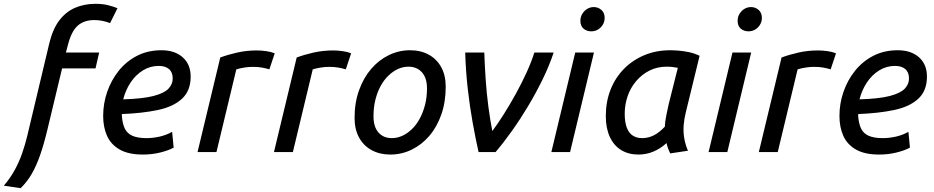

<svg xmlns="http://www.w3.org/2000/svg" viewBox="-100 -796 4888 1005"><path d="M8 189 -80 176Q-46 136 -23 94Q0 52 15.5 7.5Q31 -37 42 -82L157 -565Q175 -642 209.5 -688Q244 -734 292.5 -755Q341 -776 400 -776Q438 -776 467 -768.5Q496 -761 515 -753L476 -675Q456 -683 435.5 -687Q415 -691 392 -691Q358 -691 331 -678Q304 -665 286 -637Q268 -609 256 -563L245 -521H419L400 -438H225L149 -121Q131 -45 111 13Q91 71 66.5 113.5Q42 156 8 189Z M648 13Q572 13 526 -13.5Q480 -40 460 -85.5Q440 -131 440 -189Q440 -254 461 -315Q482 -376 521.5 -425.5Q561 -475 617.5 -504Q674 -533 745 -533Q815 -533 856.5 -496Q898 -459 898 -395Q898 -321 852.5 -279Q807 -237 725.5 -220Q644 -203 538 -199Q538 -196 538 -193Q538 -190 538 -188Q541 -149 553 -123.5Q565 -98 592.5 -85.5Q620 -73 667 -73Q701 -73 736 -81Q771 -89 801 -106L809 -23Q778 -7 736 3Q694 13 648 13ZM545 -276Q647 -279 703 -293.5Q759 -308 781.5 -331.5Q804 -355 804 -385Q804 -418 784.5 -434.5Q765 -451 731 -451Q686 -451 648 -427.5Q610 -404 583.5 -364Q557 -324 545 -276Z M934 0 1053 -495Q1093 -510 1142 -521Q1191 -532 1244 -532Q1267 -532 1292.5 -528.5Q1318 -525 1338 -517L1310 -433Q1290 -439 1270 -442.5Q1250 -446 1223 -446Q1202 -446 1179.5 -442.5Q1157 -439 1137 -433L1033 0Z M1334 0 1453 -495Q1493 -510 1542 -521Q1591 -532 1644 -532Q1667 -532 1692.5 -528.5Q1718 -525 1738 -517L1710 -433Q1690 -439 1670 -442.5Q1650 -446 1623 -446Q1602 -446 1579.5 -442.5Q1557 -439 1537 -433L1433 0Z M1943 13Q1888 13 1845.5 -10Q1803 -33 1779.5 -76Q1756 -119 1756 -179Q1756 -259 1779.5 -324Q1803 -389 1843 -435.5Q1883 -482 1935.5 -507.5Q1988 -533 2046 -533Q2102 -533 2144 -510Q2186 -487 2209.5 -444.5Q2233 -402 2233 -342Q2233 -262 2210 -196.5Q2187 -131 2147 -84.5Q2107 -38 2054.5 -12.5Q2002 13 1943 13ZM1951 -73Q1979 -73 2005.5 -85Q2032 -97 2055.5 -119.5Q2079 -142 2096.5 -174Q2114 -206 2124.5 -246Q2135 -286 2135 -333Q2135 -388 2108.5 -417.5Q2082 -447 2038 -447Q2010 -447 1983.5 -435Q1957 -423 1933.5 -400.5Q1910 -378 1892.5 -346Q1875 -314 1865 -274Q1855 -234 1855 -187Q1855 -132 1881 -102.5Q1907 -73 1951 -73Z M2405 0Q2389 -71 2374 -154.5Q2359 -238 2348.5 -330.5Q2338 -423 2335 -521H2435Q2437 -457 2442 -382.5Q2447 -308 2456.5 -236.5Q2466 -165 2477 -110Q2504 -146 2536 -196.5Q2568 -247 2599.5 -304Q2631 -361 2656.5 -417Q2682 -473 2697 -521H2798Q2776 -454 2741.5 -383Q2707 -312 2665.5 -242.5Q2624 -173 2579.5 -110.5Q2535 -48 2494 0Z M2786 0 2911 -521H3009L2884 0ZM2995 -632Q2971 -632 2954.5 -646Q2938 -660 2938 -687Q2938 -708 2948.5 -724.5Q2959 -741 2974.5 -750Q2990 -759 3008 -759Q3031 -759 3048 -744Q3065 -729 3065 -702Q3065 -682 3054.5 -665.5Q3044 -649 3028.5 -640.5Q3013 -632 2995 -632Z M3242 13Q3190 13 3151.5 -10.5Q3113 -34 3092 -79.5Q3071 -125 3071 -188Q3071 -264 3096 -327Q3121 -390 3166.5 -436Q3212 -482 3273.5 -507.5Q3335 -533 3408 -533Q3426 -533 3451.5 -531Q3477 -529 3506 -523Q3535 -517 3562 -504L3490 -209Q3481 -173 3478.5 -139.5Q3476 -106 3481.5 -73Q3487 -40 3501 -7L3408 7Q3402 -5 3397 -18.5Q3392 -32 3389 -47Q3357 -18 3320 -2.5Q3283 13 3242 13ZM3261 -73Q3294 -73 3323 -88Q3352 -103 3380 -133Q3381 -159 3387.5 -191Q3394 -223 3400 -250L3448 -441Q3432 -444 3418.5 -445.5Q3405 -447 3390 -447Q3340 -447 3299.5 -426.5Q3259 -406 3229.5 -371Q3200 -336 3185 -292Q3170 -248 3170 -201Q3170 -156 3181 -127.5Q3192 -99 3212.5 -86Q3233 -73 3261 -73Z M3609 0 3734 -521H3832L3707 0ZM3818 -632Q3794 -632 3777.5 -646Q3761 -660 3761 -687Q3761 -708 3771.5 -724.5Q3782 -741 3797.5 -750Q3813 -759 3831 -759Q3854 -759 3871 -744Q3888 -729 3888 -702Q3888 -682 3877.5 -665.5Q3867 -649 3851.5 -640.5Q3836 -632 3818 -632Z M3872 0 3991 -495Q4031 -510 4080 -521Q4129 -532 4182 -532Q4205 -532 4230.5 -528.5Q4256 -525 4276 -517L4248 -433Q4228 -439 4208 -442.5Q4188 -446 4161 -446Q4140 -446 4117.5 -442.5Q4095 -439 4075 -433L3971 0Z M4502 13Q4426 13 4380 -13.5Q4334 -40 4314 -85.5Q4294 -131 4294 -189Q4294 -254 4315 -315Q4336 -376 4375.5 -425.5Q4415 -475 4471.5 -504Q4528 -533 4599 -533Q4669 -533 4710.5 -496Q4752 -459 4752 -395Q4752 -321 4706.5 -279Q4661 -237 4579.5 -220Q4498 -203 4392 -199Q4392 -196 4392 -193Q4392 -190 4392 -188Q4395 -149 4407 -123.5Q4419 -98 4446.5 -85.5Q4474 -73 4521 -73Q4555 -73 4590 -81Q4625 -89 4655 -106L4663 -23Q4632 -7 4590 3Q4548 13 4502 13ZM4399 -276Q4501 -279 4557 -293.5Q4613 -308 4635.5 -331.5Q4658 -355 4658 -385Q4658 -418 4638.5 -434.5Q4619 -451 4585 -451Q4540 -451 4502 -427.5Q4464 -404 4437.5 -364Q4411 -324 4399 -276Z"/></svg>

Font: Ubuntu Sans Medium
Style: Italic
Weight: 500
Italic angle: -13.5°
Designer: Dalton Maag Ltd
Foundry: Dalton Maag Ltd
Version: Version 1.006